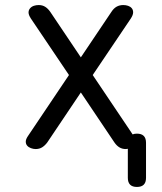

<svg xmlns="http://www.w3.org/2000/svg" viewBox="-20 -580 640 760"><path d="M498 -507 347 -283 505 -48Q512 -51 522 -51Q540 -51 549 -42Q558 -33 558 -15V124Q558 142 549 151Q540 160 522 160Q504 160 495 151Q486 142 486 124V9Q482 10 478 10Q464 10 453 3.5Q442 -3 433 -16L300 -214L167 -16Q158 -4 147 3Q136 10 121 10Q112 10 102.5 6.5Q93 3 87.5 -3.5Q82 -10 82 -19.5Q82 -29 91 -42L253 -283L102 -507Q93 -521 93 -530.5Q93 -540 99 -547Q105 -554 114 -557Q123 -560 133 -560Q148 -560 159 -553Q170 -546 179 -533L300 -353L421 -533Q430 -547 441.5 -553.5Q453 -560 468 -560Q478 -560 487 -557Q496 -554 501.5 -547.5Q507 -541 507 -531Q507 -521 498 -507Z"/></svg>

Font: Maple Mono Normal NL Light
Style: Regular
Weight: 300
Monospace: yes
Designer: subframe7536
Version: Version 7.000